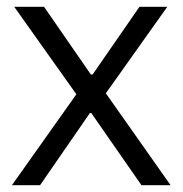

<svg xmlns="http://www.w3.org/2000/svg" viewBox="-20 -546 538 566"><path d="M15.1 0 205.1 -268.1 22 -525.9H109.9L248 -326.2H252.9L391.1 -525.9H473.1L292 -271L482.9 0H397L249 -212.9H245.1L98.1 0Z"/></svg>

Font: Archivo Light
Style: Regular
Weight: 300
Designer: Hector Gatti
Foundry: Omnibus-Type
Version: Version 2.001